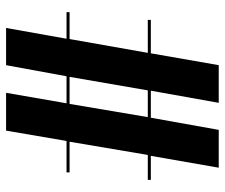

<svg xmlns="http://www.w3.org/2000/svg" viewBox="-74 -666 740 632"><g transform="rotate(-90 296.0 -350.0)"><path d="M60 0 99 -223.5H20V-233.5H102L145.5 -491H44.5V-501H148L182 -700H306.5L272 -501H361L397.5 -700H520L484.5 -501H572V-491H483.5L438 -233.5H546.5V-223.5H436.5L397.5 0H273.5L313.5 -223.5H224.5L184.5 0ZM226.5 -233.5H314.5L359 -491H270Z"/></g></svg>

Font: Imbue 100pt Black
Style: Regular
Weight: 900
Designer: Tyler Finck
Foundry: Etcetera Type Company
Version: Version 1.102; ttfautohint (v1.8.3)